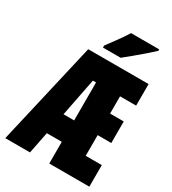

<svg xmlns="http://www.w3.org/2000/svg" viewBox="-219 -1042 1038 1157"><g transform="rotate(30 300.0 -463.5)"><path d="M5 0 170 -714H590V-564H478V-444H573V-294H478V-150H590V0H311V-151H207L177 0ZM289 -564 237 -300H311V-564ZM242 -781Q267 -815 296 -854.5Q325 -894 345 -927H541V-917Q522 -899 490.5 -871.5Q459 -844 425 -816Q391 -788 365 -767H242Z"/></g></svg>

Font: Noto Sans Mono Black
Style: Regular
Weight: 900
Designer: Monotype Design Team
Foundry: Monotype Imaging Inc.
Version: Version 2.014